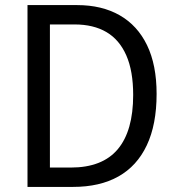

<svg xmlns="http://www.w3.org/2000/svg" viewBox="-20 -734 692 754"><path d="M595 -365Q595 -245 556.5 -163.5Q518 -82 445 -41Q372 0 267 0H88V-714H283Q380 -714 450 -674Q520 -634 557.5 -556.5Q595 -479 595 -365ZM503 -361Q503 -455 476 -516.5Q449 -578 398 -608Q347 -638 273 -638H176V-76H258Q382 -76 442.5 -148Q503 -220 503 -361Z"/></svg>

Font: Noto Sans Hebrew SemiCondensed
Style: Regular
Weight: 400
Width: 4
Designer: Monotype Design Team
Foundry: Monotype Imaging Inc.
Version: Version 2.003